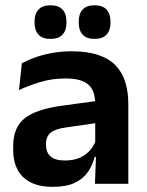

<svg xmlns="http://www.w3.org/2000/svg" viewBox="-20 -697 556 728"><path d="M340 0 344.5 -120 341 -131V-284.5L340.5 -306.5Q340.5 -354.5 314.2 -377Q288 -399.5 228.5 -399.5Q178 -399.5 133.8 -386.2Q89.5 -373 52 -355.5L63 -457.5Q85 -469 113.2 -479.2Q141.5 -489.5 176.5 -496Q211.5 -502.5 252 -502.5Q312 -502.5 353.5 -488.2Q395 -474 419.8 -447.5Q444.5 -421 455.5 -384.2Q466.5 -347.5 466.5 -303V0ZM179.5 11.5Q106.5 11.5 68.2 -25Q30 -61.5 30 -129V-143Q30 -214.5 74 -248.8Q118 -283 213.5 -296L352.5 -315L360 -232.5L232 -214Q190 -208.5 172.2 -194Q154.5 -179.5 154.5 -151.5V-146.5Q154.5 -119 171.8 -103.8Q189 -88.5 226 -88.5Q259 -88.5 282.5 -99Q306 -109.5 321.2 -126.8Q336.5 -144 343 -165.5L361 -102H339Q331 -70.5 313.2 -44.8Q295.5 -19 263.5 -3.8Q231.5 11.5 179.5 11.5ZM171 -549.5Q141 -549.5 126 -565.8Q111 -582 111 -611.5V-615Q111 -644.5 126 -660.8Q141 -677 171 -677Q202.5 -677 217.2 -660.8Q232 -644.5 232 -615V-611.5Q232 -582 217.2 -565.8Q202.5 -549.5 171 -549.5ZM338.5 -549.5Q308 -549.5 293.2 -565.8Q278.5 -582 278.5 -611.5V-615Q278.5 -644.5 293.2 -660.8Q308 -677 338.5 -677Q369 -677 384 -660.8Q399 -644.5 399 -615V-611.5Q399 -582 384 -565.8Q369 -549.5 338.5 -549.5Z"/></svg>

Font: Anek Telugu Medium SemiBold
Style: Regular
Weight: 600
Version: Version 1.003